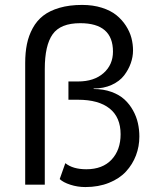

<svg xmlns="http://www.w3.org/2000/svg" viewBox="-20 -755 640 785"><path d="M362.8 -391.1Q402.8 -391.1 435.3 -379.4Q467.8 -367.7 488.8 -348.4Q509.8 -329.1 523.9 -303.5Q538.1 -277.8 543.9 -251.2Q549.8 -224.6 549.8 -196.8Q549.8 -156.2 535.9 -119.6Q522 -83 495.4 -54Q468.8 -24.9 425.8 -7.6Q382.8 9.8 329.1 9.8Q296.9 9.8 267.6 0.2Q238.3 -9.3 224.1 -22.9L247.1 -87.9Q277.8 -63 333 -63Q399.4 -63 436.3 -102.5Q473.1 -142.1 473.1 -206.1Q473.1 -275.4 428.2 -311.3Q383.3 -347.2 298.8 -347.2H259.8V-421.9H298.8Q364.7 -421.9 403.3 -456.1Q441.9 -490.2 441.9 -543.9Q441.9 -660.2 308.1 -660.2Q227.5 -660.2 195.3 -615Q163.1 -569.8 163.1 -473.1V0H83V-497.1Q83 -540 90.1 -574.7Q97.2 -609.4 113.8 -639.9Q130.4 -670.4 156.7 -690.9Q183.1 -711.4 223.4 -723.1Q263.7 -734.9 315.9 -734.9Q360.4 -734.9 396.5 -723.4Q432.6 -711.9 455.8 -693.1Q479 -674.3 494.9 -649.7Q510.7 -625 517.3 -599.9Q523.9 -574.7 523.9 -548.8Q523.9 -522.5 514.6 -496.3Q505.4 -470.2 487.3 -446.5Q469.2 -422.9 436.8 -408Q404.3 -393.1 362.8 -393.1Z"/></svg>

Font: Human Sans
Style: Regular
Weight: 400
Designer: Tim Radville
Foundry: Continuum
Version: Version 1.000;FEAKit 1.0